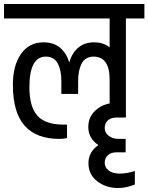

<svg xmlns="http://www.w3.org/2000/svg" viewBox="-32 -701 749 969"><path d="M556 -107.7Q527.8 -107.7 512.2 -93Q496.5 -78.2 496.5 -54.7Q496.5 -31.3 516.7 -15.6Q536.9 0 567.8 0H602.1V67.8H556Q527.8 67.8 512.2 82.5Q496.5 97.3 496.5 120.8Q496.5 144.2 516.7 159.6Q536.9 175.1 572.8 175.1Q608.6 175.1 648.6 162V230.2Q604.3 248 563 248Q503.5 248 458.9 213.9Q414.4 179.8 414.4 122.7Q414.4 65.6 464.4 31.3Q413.6 -3 413.6 -60.4Q413.6 -106.4 444.2 -138.1Q474.8 -169.9 521.3 -179V-299.7Q521.3 -415.3 439.6 -415.3Q418.3 -415.3 402.7 -405.3Q387.1 -395.3 378.6 -377.3Q370.1 -359.3 366.2 -338.4Q362.3 -317.5 362.3 -291.9V-226.8H277.6V-291.9Q277.6 -317.5 273.7 -338.4Q269.8 -359.3 261.3 -377.3Q252.8 -395.3 237 -405.3Q221.1 -415.3 199.4 -415.3Q116.4 -415.3 116.4 -260.6Q116.4 -162 156.8 -117.1Q197.2 -72.1 287.6 -72.1H306.3V-4.3Q290.6 0 267.6 0Q151.6 0 92.3 -66.7Q33 -133.4 33 -273.2Q33 -370.5 74.1 -429Q115.1 -487.4 187.7 -487.4Q238.5 -487.4 270.9 -460.3Q303.2 -433.1 317.5 -386.2Q331 -433.1 362.9 -460.3Q394.9 -487.4 442.7 -487.4Q490.4 -487.4 521.3 -461.8V-607.7H-11.7V-680.7H696.8V-607.7H603.4V-107.7Z"/></svg>

Font: Puralecka Narrow
Style: Regular
Weight: 400
Designer: Hector Gatti, Marcela Romero, Pablo Cosgaya and Nicolas Silva
Version: Version 1.004;PS 001.004;hotconv 1.0.70;makeotf.lib2.5.58329